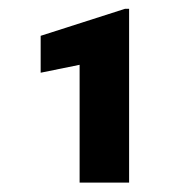

<svg xmlns="http://www.w3.org/2000/svg" viewBox="-20 -729 415 424"><path d="M265.1 -709.5V-325.7H155.8V-585.9L69.8 -568.4V-649.9L255.9 -709.5Z"/></svg>

Font: Vazirmatn FD Black
Style: Regular
Weight: 900
Designer: Saber Rastikerdar
Foundry: Saber Rastikerdar
Version: Version 33.003